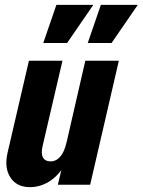

<svg xmlns="http://www.w3.org/2000/svg" viewBox="-20 -760 587 790"><path d="M103 10Q49 10 23 -29.5Q-3 -69 11 -131L99 -510H237L155 -158Q148 -127 157 -111.5Q166 -96 188 -96Q211 -96 228 -115.5Q245 -135 254 -175L256 -101Q231 -47 190.5 -18.5Q150 10 103 10ZM218 0 241 -96H236L331 -510H469L351 0ZM256 -583H158L212 -740H364ZM439 -583H341L395 -740H547Z"/></svg>

Font: Instrument Sans Condensed
Style: Bold Italic
Weight: 700
Width: 3
Italic angle: -13°
Designer: Rodrigo Fuenzalida
Foundry: fragTYPE
Version: Version 1.000;gftools[0.9.28]